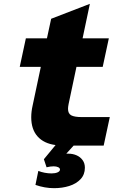

<svg xmlns="http://www.w3.org/2000/svg" viewBox="-20 -760 690 1002"><path d="M115 -560H225L247 -662L449 -740L411 -560H548L516 -411H379L338 -217Q335 -202 335 -192Q335 -167 352 -158Q369 -149 407 -149H553L521 0H364L326 42H337Q360 42 379.5 50.5Q399 59 411 75.5Q423 92 423 115Q423 151 400.5 175Q378 199 341.5 210.5Q305 222 262 222Q214 222 165 205L180 132Q195 138 213 141.5Q231 145 249 145Q268 145 280.5 139.5Q293 134 293 125Q293 117 283.5 112.5Q274 108 260 108Q243 108 223 113L209 71L270 -3Q209 -11 176 -48Q143 -85 143 -148Q143 -177 150 -208L193 -411H83Z"/></svg>

Font: Azeret Mono ExtraBold
Style: Italic
Weight: 800
Italic angle: -12°
Designer: Martin Vácha
Foundry: Displaay
Version: Version 1.000; Glyphs 3.0.3, build 3074